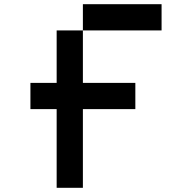

<svg xmlns="http://www.w3.org/2000/svg" viewBox="-20 -895 915 915"><path d="M375 -875H750V-750H375ZM375 -750V-500H625V-375H375V0H250V-375H125V-500H250V-750Z"/></svg>

Font: Dogica Pixel
Style: Regular
Weight: 400
Designer: Roberto Mocci
Version: Version 001.000